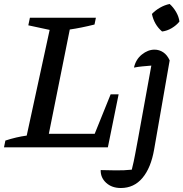

<svg xmlns="http://www.w3.org/2000/svg" viewBox="-36 -739 920 963"><path d="M519 -266H559L505 0H-16L-9 -34Q46 -52 98 -59L213 -589L106 -612L114 -650H445L438 -616Q370 -599 314 -591L209 -68H439ZM815 -436 737 11Q721 103 678.5 153.5Q636 204 570 204Q525 204 496.5 178Q468 152 469 114Q503 115 545 115.5Q587 116 625 112Q636 68 642 34Q648 0 656 -41L723 -410Q699 -408 677.5 -406Q656 -404 636 -400Q645 -441 675.5 -465.5Q706 -490 739 -490Q763 -490 783 -476.5Q803 -463 815 -436ZM815 -719Q834 -702 847.5 -678.5Q861 -655 864 -631Q849 -612 825.5 -598Q802 -584 777 -581Q737 -615 726 -669Q743 -687 766.5 -700.5Q790 -714 815 -719Z"/></svg>

Font: Piazzolla SC Medium
Style: Italic
Weight: 500
Italic angle: -11.3°
Designer: Juan Pablo del Peral
Foundry: Huerta Tipografica
Version: Version 1.330